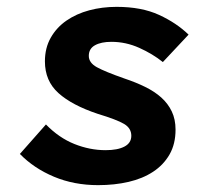

<svg xmlns="http://www.w3.org/2000/svg" viewBox="-20 -528 640 560"><path d="M266 12Q196 12 137.5 -12.5Q79 -37 38 -79L114 -165Q152 -126 197 -108Q242 -90 288 -90Q323 -90 343 -100.5Q363 -111 363 -132Q363 -154 342 -166.5Q321 -179 265 -196Q190 -221 150.5 -256.5Q111 -292 111 -349Q111 -388 128 -418Q145 -448 174 -468Q203 -488 240.5 -498Q278 -508 320 -508Q393 -508 444 -484.5Q495 -461 530 -427L455 -347Q425 -371 386 -388.5Q347 -406 305 -406Q275 -406 257 -396Q239 -386 239 -365Q239 -345 262.5 -332Q286 -319 343 -299Q376 -288 403.5 -274.5Q431 -261 450.5 -243.5Q470 -226 481 -203Q492 -180 492 -150Q492 -108 474.5 -77.5Q457 -47 426.5 -27Q396 -7 355 2.5Q314 12 266 12Z"/></svg>

Font: Source Code Pro
Style: Bold Italic
Weight: 700
Italic angle: -11°
Monospace: yes
Designer: Paul D. Hunt, Teo Tuominen
Foundry: Adobe Systems Incorporated
Version: Version 1.050;PS 1.000;hotconv 16.6.51;makeotf.lib2.5.65220